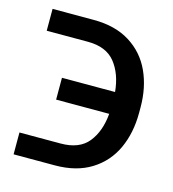

<svg xmlns="http://www.w3.org/2000/svg" viewBox="-84 -584 590 655"><g transform="rotate(15 211.0 -257.0)"><path d="M301.8 -217.8H114.3V-294.9H301.8Q295.9 -357.9 264.4 -397.2Q232.9 -436.5 168 -436.5H22.5V-513.7H168Q244.1 -513.7 296.1 -481.2Q348.1 -448.7 373.8 -392.8Q399.4 -336.9 399.4 -266.6V-247.1Q399.4 -176.8 373.8 -120.8Q348.1 -64.9 296.1 -32.5Q244.1 0 168 0H22.5V-77.1H168Q233.9 -77.1 265.1 -116Q296.4 -154.8 301.8 -217.8Z"/></g></svg>

Font: Pretendard
Style: Regular
Weight: 400
Designer: Base glyphs from Inter by Rasmus Andersson; Hangeul glyphs from Noto Sans CJK(Source Han Sans) by Jang Soo-young and Kan
Foundry: Kil Hyung-jin
Version: Version 1.309